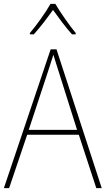

<svg xmlns="http://www.w3.org/2000/svg" viewBox="-20 -969 544 989"><path d="M265 -949H240C217 -907 166 -836 134 -799V-792H154C187 -828 226 -880 253 -918C281 -879 318 -828 351 -792H370V-799C342 -832 290 -906 265 -949ZM476 0H504L271 -715H241L0 0H27L120 -275H386ZM282 -601 377 -300H128L227 -600C236 -630 246 -657 255 -687C265 -653 274 -627 282 -601Z"/></svg>

Font: Noto Sans Gujarati SemiCondensed Thin
Style: Regular
Weight: 100
Width: 4
Designer: Jelle Bosma - Monotype Design Team, Universal Thirst
Foundry: Monotype Imaging Inc.
Version: Version 2.106